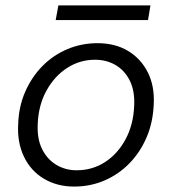

<svg xmlns="http://www.w3.org/2000/svg" viewBox="-20 -675 633 707"><path d="M253 12Q190 12 141.5 -17Q93 -46 68 -98.5Q43 -151 47 -218Q49 -283 73 -337.5Q97 -392 136.5 -432Q176 -472 228 -494Q280 -516 339 -516Q404 -516 451.5 -487.5Q499 -459 524.5 -408Q550 -357 546 -289Q543 -223 519.5 -168.5Q496 -114 456.5 -73.5Q417 -33 365 -10.5Q313 12 253 12ZM262 -48Q320 -48 366.5 -78Q413 -108 442 -161.5Q471 -215 474 -284Q477 -340 458 -378Q439 -416 405.5 -435.5Q372 -455 330 -455Q274 -455 227.5 -425Q181 -395 151.5 -342Q122 -289 119 -220Q116 -164 135 -126Q154 -88 187.5 -68Q221 -48 262 -48ZM185 -601 195 -655H534L525 -601Z"/></svg>

Font: DM Sans Light
Style: Italic
Weight: 300
Italic angle: -10°
Designer: Colophon Foundry, Jonny Pinhorn
Foundry: Colophon Foundry
Version: Version 4.004;gftools[0.9.30]